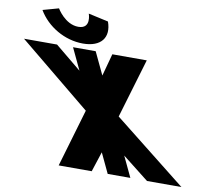

<svg xmlns="http://www.w3.org/2000/svg" viewBox="-436 -1204 1530 1334"><g transform="rotate(10 329.5 -537.5)"><path d="M83.8 -1075C83.8 -1075 121.5 -972 27.5 -972C-66.5 -972 -126.2 -1075 -126.2 -1075L-237.5 -1044C-175 -937 -50 -863 79 -863C208 -863 263 -937 224.5 -1044ZM927 0 412.6 -407 537 -825H294L251.3 -667.7L176.4 -826H16.6L88.9 -673L-96 -825H-329L180.6 -407L61 0H294L340.2 -141.5L406.6 -1H566.4L497.6 -146.5L684 0Z"/></g></svg>

Font: Hussar
Style: BdOpOblFive
Weight: 700
Foundry: Cannot Into Space Fonts
Version: Version 2.00